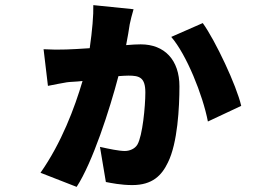

<svg xmlns="http://www.w3.org/2000/svg" viewBox="-20 -656 1040 749"><path d="M442 -359C458 -360 470 -361 481 -361C524 -361 547 -354 547 -295C547 -241 536 -126 516 -92C506 -75 485 -67 467 -67C444 -67 406 -75 370 -83L393 54C414 58 452 66 496 66C575 66 611 28 635 -22C673 -98 680 -238 680 -319C680 -422 622 -483 529 -483C514 -483 496 -482 472 -480C478 -509 483 -542 486 -561C489 -577 495 -599 501 -620L344 -636C345 -597 340 -538 330 -468C292 -465 260 -464 239 -463C209 -462 186 -462 150 -464L167 -321C190 -326 219 -331 241 -335C254 -337 277 -337 302 -340C271 -235 220 -99 138 18L279 73C341 -22 408 -229 442 -359ZM921 -243C903 -322 820 -498 771 -566L648 -512C707 -444 771 -286 791 -182L921 -243Z"/></svg>

Font: Glow Sans SC Normal ExtraBold
Style: Regular
Weight: 800
Designer: Ryoko NISHIZUKA (kana, bopomofo & ideographs); Paul D. Hunt (Latin, Greek & Cyrillic); Sandoll Communications, Soo-young
Version: Version 0.93